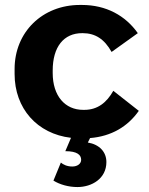

<svg xmlns="http://www.w3.org/2000/svg" viewBox="-20 -550 601 776"><path d="M293 206C351 206 410 172 410 105C410 64 382 34 335 26L344 8C430 1 496 -38 541 -102L438 -183C411 -135 374 -106 321 -106H316C243 -106 193 -162 193 -255V-265C193 -361 238 -416 312 -416H314C365 -416 402 -392 431 -340L537 -416C487 -487 409 -530 311 -530H303C152 -530 39 -421 39 -271V-251C39 -112 130 -9 267 7L244 61C292 61 308 76 308 96C308 111 294 123 272 123C251 123 235 115 226 107L196 180C222 196 257 206 293 206Z"/></svg>

Font: Fixel Display Bold
Style: Bold
Weight: 700
Designer: AlfaBravo + MacPaw
Foundry: Kyrylo Tkachov, Marchela Mozhyna, Serhii Makarenko, Maria Weinstein, Zakhar Kryvoshyya
Version: Version 1.211